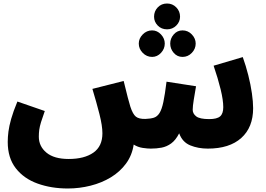

<svg xmlns="http://www.w3.org/2000/svg" viewBox="-20 -841 1516 1093"><path d="M366 232Q272 232 194 204Q116 176 70 117Q24 58 24 -33Q24 -61 28 -92Q32 -123 43.5 -164Q55 -205 79 -263L235 -209Q221 -170 213.5 -145.5Q206 -121 203.5 -102.5Q201 -84 201 -63Q201 -8 244.5 28Q288 64 371 64Q460 64 511.5 28Q563 -8 563 -82Q563 -125 546 -192Q529 -259 506 -335L684 -380Q698 -322 707.5 -285.5Q717 -249 722 -234Q736 -191 753.5 -177Q771 -163 808 -164Q837 -165 856 -171Q875 -177 888 -197.5Q901 -218 910 -260.5Q919 -303 928 -376L1096 -350Q1089 -310 1083 -273Q1077 -236 1077 -216Q1077 -194 1097 -178.5Q1117 -163 1171 -163Q1215 -163 1233 -178.5Q1251 -194 1251 -231Q1251 -271 1236 -332.5Q1221 -394 1196 -467L1362 -516Q1380 -466 1393.5 -412.5Q1407 -359 1414 -310Q1421 -261 1421 -225Q1421 -116 1353.5 -55.5Q1286 5 1163 5Q1108 5 1063 -13.5Q1018 -32 1000 -82Q980 -43 954.5 -24.5Q929 -6 900 -0.5Q871 5 838 5Q820 5 792.5 1Q765 -3 741 -18Q732 43 697.5 90Q663 137 611 168.5Q559 200 495.5 216Q432 232 366 232ZM931 -674Q899 -674 878 -695.5Q857 -717 857 -746Q857 -777 878 -799Q899 -821 931 -821Q962 -821 983.5 -799Q1005 -777 1005 -746Q1005 -717 983.5 -695.5Q962 -674 931 -674ZM846 -517Q815 -517 792.5 -540Q770 -563 770 -593Q770 -622 792.5 -645Q815 -668 846 -668Q875 -668 896.5 -645Q918 -622 918 -593Q918 -563 896.5 -540Q875 -517 846 -517ZM1019 -517Q989 -517 969 -540Q949 -563 949 -593Q949 -622 969 -645Q989 -668 1019 -668Q1050 -668 1072 -645Q1094 -622 1094 -593Q1094 -563 1072 -540Q1050 -517 1019 -517Z"/></svg>

Font: Noto Sans Arabic Blk
Style: Regular
Weight: 900
Designer: Monotype Design Team, Nadine Chahine, Nizar Qandah and Khaled Hosny
Foundry: Monotype Imaging Inc.
Version: Version 2.012; ttfautohint (v1.8.4.7-5d5b)